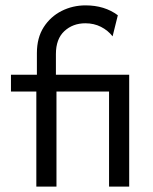

<svg xmlns="http://www.w3.org/2000/svg" viewBox="-20 -695 568 715"><path d="M115.3 0V-354.2H20.8V-416.7H117.4V-497.2Q117.4 -554.2 142.7 -593.8Q168.1 -633.3 209.4 -654.2Q250.7 -675 298.6 -675Q369.4 -675 418.8 -638.2L399.3 -559.7Q381.9 -581.9 355.9 -595.1Q329.9 -608.3 297.9 -608.3Q251.4 -608.3 219.8 -579.2Q188.2 -550 188.2 -493.8V-416.7H461.1V0H386.1V-354.2H190.3V0Z"/></svg>

Font: co2trust
Style: Regular
Weight: 400
Designer: Kristian Moeller
Foundry: Dicotype
Version: Version 1.000